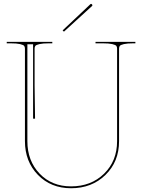

<svg xmlns="http://www.w3.org/2000/svg" viewBox="-20 -978 740 1000"><path d="M306.2 -819.8 450.2 -955.6Q454.1 -960 458.5 -955.6Q463.4 -950.7 459.5 -946.8L313 -813ZM15.1 -759.8H252.4V-752.4H234.9Q202.6 -752.4 185.3 -748.3Q168 -744.1 164.1 -739Q160.2 -733.9 160.2 -725.1V-533.7L162.6 -359.9H152.3V-747.6H122.6V-242.7Q122.6 -140.1 186.3 -73.7Q250 -7.3 350.1 -7.3Q454.6 -7.3 522.2 -73.5Q589.8 -139.6 589.8 -242.7V-725.1Q589.8 -733.9 585.9 -739Q582 -744.1 564.7 -748.3Q547.4 -752.4 515.1 -752.4H477.5V-759.8H685.1V-752.4H674.8Q642.6 -752.4 625.2 -748.3Q607.9 -744.1 604 -739Q600.1 -733.9 600.1 -725.1V-242.7Q600.1 -135.7 529.1 -66.7Q458 2.4 350.1 2.4Q245.1 2.4 177.5 -67.1Q109.9 -136.7 109.9 -242.7V-724.1Q109.9 -733.4 106 -738.8Q102.1 -744.1 84.7 -748.3Q67.4 -752.4 35.2 -752.4H15.1Z"/></svg>

Font: ZnikomitNo25
Style: Regular
Weight: 100
Designer: gluk
Foundry: gluk
Version: Version 0.56